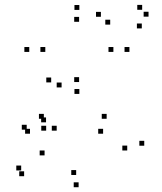

<svg xmlns="http://www.w3.org/2000/svg" viewBox="-20 -543 660 784"><path d="M569 52V32H549V52ZM415.5 -58V-78H395.5V-58ZM159 -58V-78H139V-58ZM168 -43.5V-63.5H148V-43.5ZM231.5 -186V-206H211.5V-186ZM189 -206.5V-226.5H169V-206.5ZM89 -13.5V-33.5H69V-13.5ZM102.5 3V-17H82.5V3ZM401 3V-17H381V3ZM499.5 71.5V51.5H479.5V71.5ZM291 171.5V151.5H271V171.5ZM162 91.5V71.5H142V91.5ZM211.5 -9.5V-29.5H191.5V-9.5ZM168.5 -9.5V-29.5H148.5V-9.5ZM66.5 153V133H46.5V153ZM78.5 176.5V156.5H58.5V176.5ZM301 221.5V201.5H281V221.5ZM508.5 -331V-351H488.5V-331ZM304 -502.5V-522.5H284V-502.5ZM99.5 -331V-351H79.5V-331ZM304 -159.5V-179.5H284V-159.5ZM165 -331V-351H145V-331ZM303 -454V-474H283V-454ZM443 -331V-351H423V-331ZM303 -208V-228H283V-208ZM586.5 -475V-495H566.5V-475ZM560.5 -503V-523H540.5V-503ZM392 -474.5V-494.5H372V-474.5ZM430 -442.5V-462.5H410V-442.5ZM559 -427V-447H539V-427Z"/></svg>

Font: Monaspace Xenon Dots Var
Style: Regular
Weight: 400
Designer: Riley Cran and the Lettermatic Team
Version: Version 1.100 (Monaspace Xenon Dots)